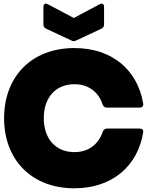

<svg xmlns="http://www.w3.org/2000/svg" viewBox="-20 -1007 793 1035"><path d="M381 8C586 8 723 -113 752 -294C754 -307 746 -314 733 -314H557C546 -314 538 -308 534 -297C511 -229 457 -187 381 -187C280 -187 216 -259 216 -370C216 -481 280 -553 381 -553C456 -553 511 -512 533 -444C537 -433 544 -427 556 -427H733C746 -427 754 -435 752 -448C722 -629 585 -748 381 -748C148 -748 2 -592 2 -370C2 -148 148 8 381 8ZM229 -852 364 -789C374 -784 381 -784 391 -789L526 -852C536 -857 541 -864 541 -875V-970C541 -985 531 -992 517 -984L378 -910L238 -984C224 -992 214 -985 214 -970V-875C214 -864 219 -857 229 -852Z"/></svg>

Font: Malmofest Black-Rounded
Style: Regular
Weight: 800
Designer: Jonny Pinhorn (Poppins), Kolossal
Version: Version 1.004;Glyphs 3.1.2 (3151)